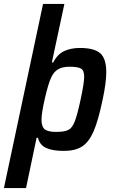

<svg xmlns="http://www.w3.org/2000/svg" viewBox="-48 -763 586 981"><path d="M172 -743H281L217 -444H224Q246 -487 281 -502.5Q316 -518 360 -518Q433 -518 464 -491Q495 -464 495 -394Q495 -340 476 -252Q454 -147 430.5 -92.5Q407 -38 372 -15Q337 8 278 8Q221 8 188 -7Q155 -22 146 -59H139L85 198H-28ZM364 -255Q382 -339 382 -371Q382 -403 366 -412.5Q350 -422 307 -422Q271 -422 249 -409Q227 -396 214 -368Q199 -337 181.5 -261Q164 -185 164 -151Q164 -116 180.5 -102.5Q197 -89 238 -89Q281 -89 301 -99Q321 -109 334 -142.5Q347 -176 364 -255Z"/></svg>

Font: Saira Semi Condensed Medium
Style: Italic
Weight: 500
Width: 4
Italic angle: -12°
Designer: Hector Gatti with collaboration of the Omnibus-Type team
Foundry: Omnibus-Type
Version: Version 1.001; ttfautohint (v1.8)